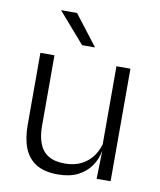

<svg xmlns="http://www.w3.org/2000/svg" viewBox="-79 -745 684 819"><g transform="rotate(10 262.5 -336.0)"><path d="M125 -487.5V-181.5Q125 -138.5 136.8 -106.8Q148.5 -75 175.5 -57.8Q202.5 -40.5 248 -40.5Q290.5 -40.5 321.2 -56.8Q352 -73 371.2 -101.2Q390.5 -129.5 397 -164.5L409.5 -120H396Q389.5 -84.5 368.8 -54.8Q348 -25 312.8 -7.2Q277.5 10.5 227 10.5Q168.5 10.5 132.8 -11.5Q97 -33.5 80.5 -75Q64 -116.5 64 -175.5V-487.5ZM454 -487.5V0H393.5L396.5 -120.5L393.5 -123.5V-487.5ZM188.5 -682 288.5 -552V-550.5H233.5L120 -681V-682Z"/></g></svg>

Font: Anek Latin Medium Light
Style: Regular
Weight: 300
Version: Version 1.003